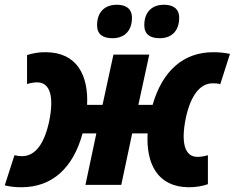

<svg xmlns="http://www.w3.org/2000/svg" viewBox="-41 -779 989 809"><path d="M632 -618C686 -618 714 -653 714 -704C714 -745 685 -759 650 -759C597 -759 567 -726 567 -673C567 -633 593 -618 632 -618ZM433 -618C487 -618 515 -653 515 -704C515 -745 486 -759 452 -759C398 -759 368 -726 368 -673C368 -633 394 -618 433 -618ZM49 10C179 10 267 -71 307 -217H365L319 0H470L516 -217H581C574 -90 622 9 754 10C785 10 813 5 835 -3V-125C817 -120 804 -118 791 -118C736 -118 721 -180 742 -282C762 -375 801 -428 855 -428C866 -428 876 -428 887 -424L928 -552C907 -556 886 -559 858 -559C730 -559 643 -479 602 -337H542L588 -549H437L391 -337H326C332 -462 283 -558 153 -559C123 -560 95 -554 73 -547V-425C90 -430 104 -432 115 -432C172 -432 187 -369 166 -267C146 -174 108 -121 52 -121C42 -121 32 -122 20 -125L-21 2C-1 7 21 10 49 10Z"/></svg>

Font: Noto Sans SemiCondensed ExtraBold
Style: Italic
Weight: 800
Width: 4
Italic angle: -12°
Designer: Monotype Design Team
Foundry: Monotype Imaging Inc.
Version: Version 2.013